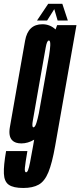

<svg xmlns="http://www.w3.org/2000/svg" viewBox="-76 -728 410 978"><path d="M42.5 229.5Q-8 229.5 -31.2 213.2Q-54.5 197 -56.2 156.2Q-58 115.5 -45 41.5H63.5Q53 103 50.8 126.2Q48.5 149.5 57 149.5Q62.5 149.5 67 138.5Q71.5 127.5 77.2 98.5Q83 69.5 92.5 15.5L98 -16.5Q66 2.5 33 2.5Q1 2.5 -14 -13.5Q-34 -34 -25.5 -81.5Q-10.5 -165.5 13 -301Q37 -437 51.8 -520.8Q66.5 -604.5 140 -604.5Q178.5 -604.5 207 -578L215 -600H313.5L205 15Q189.5 103 170.5 149.2Q151.5 195.5 121.2 212.5Q91 229.5 42.5 229.5ZM174 -445Q179 -477 180 -496Q181 -519 174.5 -521.5Q173.5 -521.5 172.5 -521.5Q163 -521.5 156.8 -486Q150.5 -450.5 124 -301Q97.5 -150.5 91.5 -115Q85.5 -83 93 -79.5Q93.5 -79.5 94.5 -79.5Q103 -79.5 110.5 -105Q116 -122.5 122 -151.5ZM112.5 -623.5 169.5 -708.5H241.5L269.5 -623.5H217.5L200.5 -681.5L164 -623.5Z"/></svg>

Font: Anybody UltraCondensed SemiBold
Style: Italic
Weight: 600
Width: 1
Italic angle: -10°
Designer: Tyler Finck
Foundry: Etcetera Type Company
Version: Version 1.010; ttfautohint (v1.8.3) -l 8 -r 50 -G 200 -x 14 